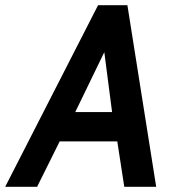

<svg xmlns="http://www.w3.org/2000/svg" viewBox="-61 -720 676 740"><path d="M317 -700H430L541 0H418L391 -175H169L82 0H-41ZM371 -288 341 -519 229 -288Z"/></svg>

Font: Cabin SemiBold
Style: Italic
Weight: 600
Italic angle: -7°
Designer: Pablo Impallari
Foundry: Pablo Impallari. http://www.impallari.com Igino Marini. http://www.ikern.com
Version: Version 2.200